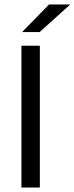

<svg xmlns="http://www.w3.org/2000/svg" viewBox="-20 -845 335 865"><path d="M159.5 -639V0H76.5V-639ZM80.5 -701.5 201 -825H295V-823.5L158.5 -700.5H80.5Z"/></svg>

Font: Anek Devanagari Medium
Style: Regular
Weight: 400
Version: Version 1.003